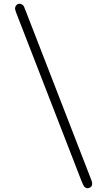

<svg xmlns="http://www.w3.org/2000/svg" viewBox="-20 -769 565 1010"><path d="M59.1 -724.1Q59.1 -732.9 64.9 -740.5Q70.8 -748 80.1 -749H86.9Q90.8 -748 94.5 -746.1Q98.1 -744.1 100.6 -742.2Q103 -740.2 105.5 -735.6Q107.9 -731 108.4 -729Q108.9 -727.1 111.3 -720.5Q113.8 -713.9 115.2 -711.9L457 168.9Q464.8 187 464.8 196.8Q464.8 219.7 438 221.2Q432.1 220.2 423.8 213.9Q418 207 407.2 179.2L64 -705.1Q59.1 -720.2 59.1 -724.1Z"/></svg>

Font: CMU Bright
Style: Roman
Weight: 500
Version: Version 0.7.0